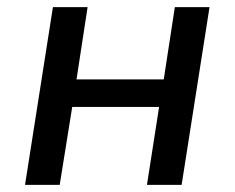

<svg xmlns="http://www.w3.org/2000/svg" viewBox="-20 -517 656 537"><path d="M50 0 128 -497H225L194 -295H438L469 -497H566L488 0H391L425 -218H182L147 0Z"/></svg>

Font: Nunito Sans 7pt SemiCondensed Medium
Style: Italic
Weight: 500
Width: 4
Italic angle: -9°
Designer: Vernon Adams
Foundry: Vernon Adams
Version: Version 3.101;gftools[0.9.27]